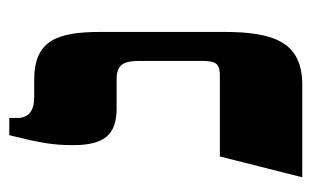

<svg xmlns="http://www.w3.org/2000/svg" viewBox="-152 -536 687 424"><g transform="rotate(-90 192.0 -323.5)"><path d="M13 0H217C310 0 334 -60 334 -173V-445C334 -542 315 -592 228 -592H190C159 -592 144 -605 144 -629V-647H106C89 -579 84 -551 84 -506C84 -436 108 -410 165 -410H228C261 -410 270 -397 270 -358V-222C270 -189 263 -182 237 -182H59Z"/></g></svg>

Font: Noto Serif Hebrew Extra
Style: Regular
Weight: 800
Designer: Monotype Design Team
Foundry: Monotype Imaging Inc.
Version: Version 1.901